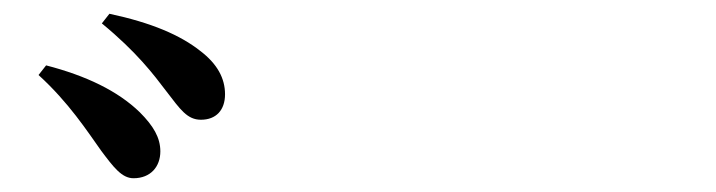

<svg xmlns="http://www.w3.org/2000/svg" viewBox="-20 -868 1040 279"><path d="M174 -609C199 -609 213 -626 213 -648C213 -668 203 -685 183 -705C151 -736 105 -758 47 -773L36 -759C80 -719 107 -677 127 -649C145 -625 157 -609 174 -609ZM272 -694C294 -694 307 -708 307 -731C307 -754 296 -775 271 -794C242 -817 200 -835 139 -848L128 -834C179 -792 203 -760 222 -735C242 -709 252 -694 272 -694Z"/></svg>

Font: GenRyuMin2 TW B
Style: Regular
Weight: 700
Version: Version 2.100;PS 2.1;hotconv 16.6.51;makeotf.lib2.5.65220 DE